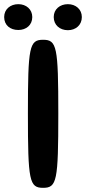

<svg xmlns="http://www.w3.org/2000/svg" viewBox="-61 -902 413 922"><path d="M219 -356C219 -678 212 -711 146 -711C80 -711 73 -678 73 -356C73 -33 80 0 146 0C212 0 219 -33 219 -356ZM27 -758C65 -758 94 -782 94 -820C94 -857 65 -882 27 -882C-11 -882 -41 -858 -41 -820C-41 -781 -12 -758 27 -758ZM265 -757C303 -757 332 -782 332 -820C332 -857 303 -882 265 -882C227 -882 197 -858 197 -820C197 -782 226 -757 265 -757Z"/></svg>

Font: Asimov Print
Style: A
Weight: 500
Designer: Google
Version: Version 2.000980: 2014